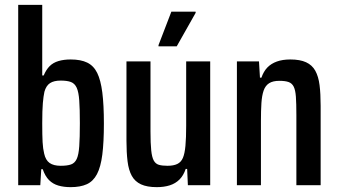

<svg xmlns="http://www.w3.org/2000/svg" viewBox="-20 -763 1393 791"><path d="M271 8Q243 8 220.5 1.5Q198 -5 182 -21Q166 -37 156 -66H150L146 0H55V-743H154V-452H160Q170 -476 184.5 -490.5Q199 -505 221 -511.5Q243 -518 271 -518Q313 -518 339.5 -505Q366 -492 380.5 -462.5Q395 -433 401.5 -382Q408 -331 408 -254Q408 -177 401.5 -126Q395 -75 379.5 -45.5Q364 -16 337.5 -4Q311 8 271 8ZM230 -80Q257 -80 272.5 -85.5Q288 -91 296 -108Q304 -125 306.5 -160.5Q309 -196 309 -255Q309 -314 306.5 -349Q304 -384 296 -401.5Q288 -419 272.5 -425Q257 -431 230 -431Q202 -431 186 -420.5Q170 -410 163 -385Q159 -367 156.5 -338Q154 -309 154 -255Q154 -205 155.5 -177.5Q157 -150 162 -130Q168 -103 184.5 -91.5Q201 -80 230 -80Z M626 8Q586 8 561 -3.5Q536 -15 523 -38.5Q510 -62 505.5 -98.5Q501 -135 501 -183V-510H600V-221Q600 -172 603 -143.5Q606 -115 613.5 -101.5Q621 -88 634.5 -84Q648 -80 670 -80Q695 -80 710.5 -87.5Q726 -95 733.5 -112.5Q741 -130 744 -162.5Q747 -195 747 -245V-510H846V0H754L751 -67H745Q736 -40 719.5 -23.5Q703 -7 679.5 0.5Q656 8 626 8ZM633 -572V-577L686 -715H786V-710L708 -572Z M956 0V-510H1047L1051 -443H1057Q1066 -469 1081.5 -485Q1097 -501 1120.5 -509.5Q1144 -518 1176 -518Q1216 -518 1241 -506.5Q1266 -495 1279 -471.5Q1292 -448 1296.5 -412.5Q1301 -377 1301 -327V0H1201V-289Q1201 -337 1199 -364.5Q1197 -392 1190 -406Q1183 -420 1169 -425Q1155 -430 1131 -430Q1104 -430 1088.5 -420Q1073 -410 1066 -389.5Q1059 -369 1057 -338.5Q1055 -308 1055 -265V0Z"/></svg>

Font: Saira Condensed SemiBold
Style: Regular
Weight: 600
Width: 3
Designer: Hector Gatti with collaboration of the Omnibus-Type team
Foundry: Omnibus-Type
Version: Version 1.100